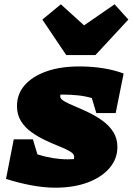

<svg xmlns="http://www.w3.org/2000/svg" viewBox="-20 -862 617 893"><path d="M428 -336 407 -406Q376 -415 342.5 -418.5Q309 -422 274 -422Q268 -422 262 -422Q260 -419 260 -414Q260 -402 279 -391Q298 -380 328.5 -367.5Q359 -355 393 -338.5Q427 -322 457.5 -300Q488 -278 507 -248Q526 -218 526 -178Q526 -123 489 -80Q452 -37 387 -13Q322 11 237 11Q186 11 126.5 0Q67 -11 8 -30L44 -214H133L154 -144Q226 -121 296 -121Q310 -121 324 -122Q325 -127 325 -133Q325 -146 306 -157.5Q287 -169 256.5 -181Q226 -193 192 -209Q158 -225 127.5 -246.5Q97 -268 78 -298Q59 -328 59 -369Q59 -425 95 -466Q131 -507 196 -530Q261 -553 349 -553Q408 -553 460.5 -544.5Q513 -536 555 -520L518 -336ZM288 -606 177 -771 263 -842 371 -744 513 -842 577 -771 424 -606Z"/></svg>

Font: Piazzolla SC Black
Style: Italic
Weight: 900
Italic angle: -11.3°
Designer: Juan Pablo del Peral
Foundry: Huerta Tipografica
Version: Version 1.330